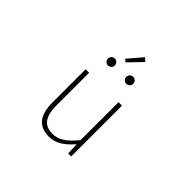

<svg xmlns="http://www.w3.org/2000/svg" viewBox="-204 -1146 1407 1407"><g transform="rotate(45 500.0 -442.0)"><path d="M466 13C539 13 594 -29 647 -90H649L653 0H684V-527H648V-133C583 -55 534 -20 469 -20C380 -20 343 -76 343 -192V-527H307V-188C307 -51 358 13 466 13ZM402 -662C423 -662 439 -678 439 -697C439 -718 423 -734 402 -734C383 -734 367 -718 367 -697C367 -678 383 -662 402 -662ZM478 -769 579 -874 552 -897 457 -786ZM593 -662C613 -662 629 -678 629 -697C629 -718 613 -734 593 -734C573 -734 557 -718 557 -697C557 -678 573 -662 593 -662Z"/></g></svg>

Font: Harano Aji Gothic TW ExtraLight
Style: Regular
Weight: 250
Foundry: Masamichi Hosoda
Version: HaranoAjiGothicTW-ExtraLight version 20230610;ttx 4.39.4